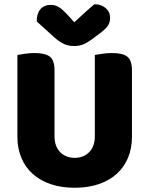

<svg xmlns="http://www.w3.org/2000/svg" viewBox="-20 -867 704 905"><path d="M332 18Q269 18 219 1Q169 -16 134 -47.5Q99 -79 80.5 -123.5Q62 -168 62 -222V-608Q74 -610 97 -613.5Q120 -617 143 -617Q193 -617 215 -600Q237 -583 237 -534V-225Q237 -177 263.5 -150Q290 -123 332 -123Q374 -123 400.5 -150Q427 -177 427 -225V-608Q439 -610 462 -613.5Q485 -617 508 -617Q558 -617 580 -600Q602 -583 602 -534V-222Q602 -168 583.5 -123.5Q565 -79 530 -47.5Q495 -16 445 1Q395 18 332 18ZM330 -762Q355 -785 379 -807Q403 -829 425 -847Q457 -847 478 -829Q499 -811 499 -783Q499 -762 489 -746.5Q479 -731 451 -710L423 -689Q394 -667 374 -658.5Q354 -650 330 -650Q300 -650 278 -661.5Q256 -673 236 -691L153 -766Q153 -803 170.5 -823.5Q188 -844 220 -844Q240 -844 257.5 -833.5Q275 -823 303 -792Z"/></svg>

Font: Baloo Tammudu 2 ExtraBold
Style: Regular
Weight: 800
Designer: Maithili Shingre, Omkar Shende and Ek Type
Foundry: Ek Type
Version: Version 1.640;hotconv 1.0.111;makeotfexe 2.5.65597; ttfautoh